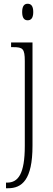

<svg xmlns="http://www.w3.org/2000/svg" viewBox="-20 -762 281 1022"><path d="M127 -654C144 -654 157 -664 157 -698C157 -732 144 -742 127 -742C111 -742 98 -732 98 -698C98 -664 111 -654 127 -654ZM12 240H23C97 240 153 195 153 14V-536H39V-511H51C101 -511 112 -503 112 -437V15C112 165 76 210 18 210H12Z"/></svg>

Font: Noto Serif Hebrew Condensed ExtraLight
Style: Regular
Weight: 200
Width: 3
Designer: Monotype Design Team
Foundry: Monotype Imaging Inc.
Version: Version 2.004